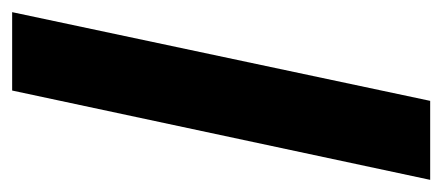

<svg xmlns="http://www.w3.org/2000/svg" viewBox="-237 -502 728 316"><g transform="rotate(90 127.0 -344.0)"><path d="M-11 0 135 -688H265L118 0Z"/></g></svg>

Font: Saira ExtraCondensed ExtraBold
Style: Italic
Weight: 800
Width: 2
Italic angle: -12°
Designer: Hector Gatti with collaboration of the Omnibus-Type team
Foundry: Omnibus-Type
Version: Version 1.101